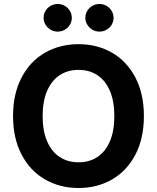

<svg xmlns="http://www.w3.org/2000/svg" viewBox="-20 -940 793 970"><path d="M377 9.8Q282.2 9.8 207 -33.7Q131.8 -77.1 88.9 -159.4Q45.9 -241.7 45.9 -353.5Q45.9 -465.8 88.9 -548.1Q131.8 -630.4 207 -673.6Q282.2 -716.8 377 -716.8Q471.2 -716.8 546.1 -673.6Q621.1 -630.4 664.1 -548.1Q707 -465.8 707 -353.5Q707 -241.2 664.1 -158.9Q621.1 -76.7 546.1 -33.4Q471.2 9.8 377 9.8ZM377 -586.9Q321.8 -586.9 281 -559.8Q240.2 -532.7 217.8 -480.2Q195.3 -427.7 195.3 -353.5Q195.3 -279.3 217.8 -226.8Q240.2 -174.3 281 -147.2Q321.8 -120.1 377 -120.1Q432.1 -120.1 472.7 -147.2Q513.2 -174.3 535.4 -226.6Q557.6 -278.8 557.6 -353.5Q557.6 -428.2 535.4 -480.5Q513.2 -532.7 472.7 -559.8Q432.1 -586.9 377 -586.9ZM200.2 -849.6Q200.2 -868.7 209.7 -884.8Q219.2 -900.9 235.8 -910.4Q252.4 -919.9 271.5 -919.9Q291 -919.9 307.4 -910.4Q323.7 -900.9 333.3 -884.8Q342.8 -868.7 342.8 -849.6Q342.8 -831.1 333.3 -815.2Q323.7 -799.3 307.4 -789.8Q291 -780.3 271.5 -780.3Q252.4 -780.3 236.1 -789.8Q219.7 -799.3 210 -815.4Q200.2 -831.5 200.2 -849.6ZM411.1 -849.6Q411.1 -868.7 420.7 -884.8Q430.2 -900.9 446.8 -910.4Q463.4 -919.9 482.4 -919.9Q502 -919.9 518.3 -910.4Q534.7 -900.9 544.2 -884.8Q553.7 -868.7 553.7 -849.6Q553.7 -831.1 544.2 -815.2Q534.7 -799.3 518.3 -789.8Q502 -780.3 482.4 -780.3Q463.4 -780.3 447 -789.8Q430.7 -799.3 420.9 -815.4Q411.1 -831.5 411.1 -849.6Z"/></svg>

Font: WEMIX Pretendard
Style: Bold
Weight: 700
Designer: Base glyphs from Inter by Rasmus Andersson; Hangeul glyphs from Noto Sans CJK(Source Han Sans) by Jang Soo-young and Kan
Foundry: Kil Hyung-jin
Version: Version 1.000